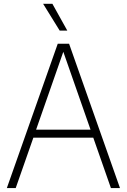

<svg xmlns="http://www.w3.org/2000/svg" viewBox="-20 -964 650 984"><path d="M15 0 276 -740H334L595 0H548.5L458 -258.5H151L60.5 0ZM165 -299.5H444L304.5 -698.5ZM286 -807 201 -944.5H248.5L325 -807Z"/></svg>

Font: Encode Sans Semi Condensed ExtraLight
Style: Regular
Weight: 200
Width: 4
Designer: Multiple Designers
Foundry: Impallari Type
Version: Version 3.000; ttfautohint (v1.8.3) -l 8 -r 50 -G 200 -x 14 